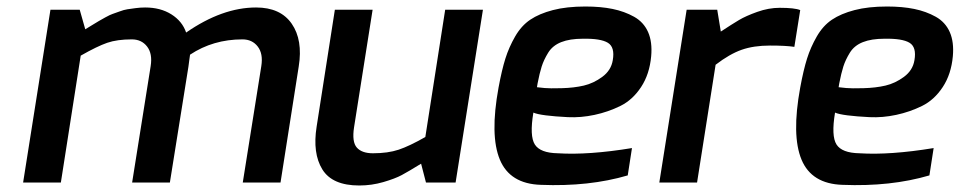

<svg xmlns="http://www.w3.org/2000/svg" viewBox="-20 -561 2949 590"><path d="M51 0 135 -531H225L242 -471Q245 -473 262.5 -483.5Q280 -494 284 -496.5Q288 -499 303.5 -507.5Q319 -516 325.5 -518Q332 -520 346.5 -525.5Q361 -531 371.5 -532.5Q382 -534 396.5 -536Q411 -538 426 -538Q473 -538 506.5 -517Q540 -496 552 -461Q663 -538 767 -538Q842 -538 876.5 -488Q911 -438 898 -357L842 0H726L783 -358Q789 -396 772 -418Q755 -440 725 -440Q635 -440 564 -393Q564 -392 561.5 -375Q559 -358 559 -356L502 0H386L443 -358Q449 -396 432 -418Q415 -440 385 -440Q340 -440 309.5 -429.5Q279 -419 228 -390L167 0Z M953 -172 1009 -531H1125L1068 -170Q1061 -125 1076.5 -107.5Q1092 -90 1126 -90Q1172 -90 1205 -101Q1238 -112 1287 -140L1348 -531H1464L1380 0H1289L1274 -58Q1235 -34 1214.5 -23Q1194 -12 1158 -1.5Q1122 9 1084 9Q1001 9 970.5 -40.5Q940 -90 953 -172Z M1630 -293Q1639 -292 1653.5 -290.5Q1668 -289 1706 -290Q1744 -291 1774 -298Q1804 -305 1831 -325Q1858 -345 1863 -376Q1870 -416 1848 -429.5Q1826 -443 1771 -442Q1731 -442 1704.5 -431.5Q1678 -421 1664.5 -399Q1651 -377 1644.5 -356.5Q1638 -336 1632 -305Q1631 -297 1630 -293ZM1512 -292Q1522 -346 1533 -381Q1544 -416 1563 -449Q1582 -482 1609.5 -500.5Q1637 -519 1679 -530Q1721 -541 1779 -541Q1826 -541 1862.5 -533.5Q1899 -526 1928.5 -509.5Q1958 -493 1971.5 -462.5Q1985 -432 1981 -388Q1976 -333 1950 -293.5Q1924 -254 1886.5 -235.5Q1849 -217 1807 -208Q1765 -199 1725 -201Q1685 -203 1657.5 -206.5Q1630 -210 1619 -215Q1607 -143 1623.5 -117Q1640 -91 1694 -90Q1788 -84 1922 -106L1909 -22Q1790 13 1642 7Q1547 4 1516 -70.5Q1485 -145 1512 -292Z M2006 0 2090 -531H2184L2195 -464Q2230 -487 2251 -499.5Q2272 -512 2307 -524.5Q2342 -537 2376 -537Q2422 -537 2439 -530L2421 -417Q2395 -421 2346 -421Q2296 -421 2259 -408Q2222 -395 2179 -362L2122 0Z M2557 -293Q2566 -292 2580.5 -290.5Q2595 -289 2633 -290Q2671 -291 2701 -298Q2731 -305 2758 -325Q2785 -345 2790 -376Q2797 -416 2775 -429.5Q2753 -443 2698 -442Q2658 -442 2631.5 -431.5Q2605 -421 2591.5 -399Q2578 -377 2571.5 -356.5Q2565 -336 2559 -305Q2558 -297 2557 -293ZM2439 -292Q2449 -346 2460 -381Q2471 -416 2490 -449Q2509 -482 2536.5 -500.5Q2564 -519 2606 -530Q2648 -541 2706 -541Q2753 -541 2789.5 -533.5Q2826 -526 2855.5 -509.5Q2885 -493 2898.5 -462.5Q2912 -432 2908 -388Q2903 -333 2877 -293.5Q2851 -254 2813.5 -235.5Q2776 -217 2734 -208Q2692 -199 2652 -201Q2612 -203 2584.5 -206.5Q2557 -210 2546 -215Q2534 -143 2550.5 -117Q2567 -91 2621 -90Q2715 -84 2849 -106L2836 -22Q2717 13 2569 7Q2474 4 2443 -70.5Q2412 -145 2439 -292Z"/></svg>

Font: Exo
Style: Demi Bold Italic
Weight: 600
Designer: Natanael Gama
Version: Version 1